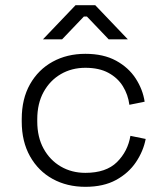

<svg xmlns="http://www.w3.org/2000/svg" viewBox="-20 -708 643 742"><path d="M64 -238V-248Q64 -326 96 -382.5Q128 -439 183.5 -469.5Q239 -500 310 -500Q380 -500 428.5 -473.5Q477 -447 504.5 -404.5Q532 -362 539 -315L480 -303Q475 -342 455 -374.5Q435 -407 399 -426.5Q363 -446 310 -446Q257 -446 215 -421.5Q173 -397 148.5 -352.5Q124 -308 124 -247V-239Q124 -178 148.5 -133.5Q173 -89 215 -64.5Q257 -40 310 -40Q390 -40 432 -81.5Q474 -123 484 -183L543 -171Q534 -124 505.5 -81.5Q477 -39 428.5 -12.5Q380 14 310 14Q239 14 183.5 -16.5Q128 -47 96 -104Q64 -161 64 -238ZM146 -556 272 -688H348L474 -556H400L316 -644H304L220 -556Z"/></svg>

Font: Space 7353
Style: Regular
Weight: 400
Designer: Christine Claussen + Ruben Lyon  (Space 7353)
Version: Version 1.000;FEAKit 1.0